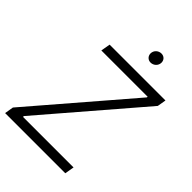

<svg xmlns="http://www.w3.org/2000/svg" viewBox="-249 -986 1099 1099"><g transform="rotate(45 300.0 -437.0)"><path d="M2 0H489L499 -57H89L91 -65L591 -647L600 -700H148L138 -643H513L512 -637L11 -54ZM386 -793C410 -793 431 -812 431 -837C431 -858 416 -874 394 -874C370 -874 349 -855 349 -830C349 -810 364 -793 386 -793Z"/></g></svg>

Font: Fixel Display Light
Style: Italic
Weight: 300
Italic angle: -10°
Designer: AlfaBravo + MacPaw
Foundry: Kyrylo Tkachov, Marchela Mozhyna, Serhii Makarenko, Maria Weinstein, Zakhar Kryvoshyya
Version: Version 1.210;Glyphs 3.2 (3217)